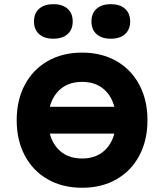

<svg xmlns="http://www.w3.org/2000/svg" viewBox="-20 -885 790 924"><path d="M60.3 -306.6Q60.3 -403.4 99.6 -477.1Q138.9 -550.8 209.9 -591.3Q280.9 -631.8 374.9 -631.8Q468.9 -631.8 540 -591.3Q611.1 -550.8 650.4 -477.1Q689.7 -403.4 689.7 -306.6Q689.7 -209.7 650.4 -136Q611.1 -62.3 540.1 -21.9Q469.1 18.6 375.1 18.6Q281.1 18.6 210 -21.9Q138.9 -62.3 99.6 -136Q60.3 -209.7 60.3 -306.6ZM537.7 -306.6Q537.7 -391.8 494.2 -441.4Q450.7 -491 375.1 -491Q299.5 -491 255.9 -441.4Q212.3 -391.8 212.3 -306.6Q212.3 -221.3 255.8 -171.8Q299.3 -122.2 374.9 -122.2Q450.5 -122.2 494.1 -171.8Q537.7 -221.3 537.7 -306.6ZM129.9 -371.1H620.1V-242.1H129.9ZM143.6 -781.8Q143.6 -821.1 168.4 -843Q193.2 -865 236.8 -865Q280.3 -865 305.1 -843Q329.9 -821.1 329.9 -781.8Q329.9 -742.6 305.1 -720.6Q280.3 -698.7 236.8 -698.7Q193.2 -698.7 168.4 -720.6Q143.6 -742.6 143.6 -781.8ZM420.1 -781.8Q420.1 -821.1 444.9 -843Q469.7 -865 513.2 -865Q556.8 -865 581.6 -843Q606.4 -821.1 606.4 -781.8Q606.4 -742.6 581.6 -720.6Q556.8 -698.7 513.2 -698.7Q469.7 -698.7 444.9 -720.6Q420.1 -742.6 420.1 -781.8Z"/></svg>

Font: Martian Mono VF sWd Rg
Style: Regular
Weight: 400
Width: 6
Monospace: yes
Designer: Roman Shamin
Foundry: Evil Martians
Version: Version 1.100